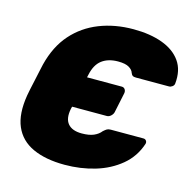

<svg xmlns="http://www.w3.org/2000/svg" viewBox="-106 -815 925 929"><g transform="rotate(15 357.0 -350.0)"><path d="M297 10Q202 10 137.5 -19.5Q73 -49 46.5 -110.5Q20 -172 36 -268Q37 -276 42 -299Q47 -322 53 -349.5Q59 -377 64 -400.5Q69 -424 71 -432Q95 -527 149 -588Q203 -649 280.5 -679.5Q358 -710 451 -710Q534 -710 595.5 -687.5Q657 -665 688.5 -620.5Q720 -576 713 -508Q712 -499 704 -493Q696 -487 687 -487H522Q510 -487 505 -490.5Q500 -494 496 -504Q492 -518 474 -529Q456 -540 419 -540Q370 -540 338.5 -516.5Q307 -493 296 -440L293 -427H467Q478 -427 483.5 -418.5Q489 -410 487 -399L466 -299Q464 -289 454.5 -280Q445 -271 434 -271H260L257 -259Q247 -209 268.5 -183.5Q290 -158 338 -158Q375 -158 398 -168Q421 -178 434 -195Q444 -204 451 -208Q458 -212 470 -212H633Q642 -212 647 -205.5Q652 -199 650 -190Q628 -122 574.5 -77.5Q521 -33 449 -11.5Q377 10 297 10Z"/></g></svg>

Font: Rubik ExtraBold
Style: Italic
Weight: 800
Italic angle: -12°
Designer: Hubert and Fischer
Foundry: Hubert and Fischer
Version: Version 2.300;gftools[0.9.30]